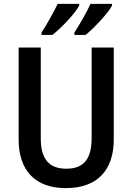

<svg xmlns="http://www.w3.org/2000/svg" viewBox="-20 -959 682 989"><path d="M557 -939H446C430 -902 392 -836 363 -791V-779H421C465 -815 537 -891 557 -930ZM388 -939H277C259 -901 224 -838 194 -791V-779H250C299 -818 367 -890 388 -930ZM566 -714H452V-247C452 -141 412 -90 322 -90C235 -90 190 -137 190 -246V-714H76V-241C76 -81 161 10 319 10C484 10 566 -85 566 -241Z"/></svg>

Font: Noto Sans UI SemiCondensed Medium
Style: Regular
Weight: 500
Width: 4
Designer: Monotype Design Team
Foundry: Monotype Imaging Inc.
Version: Version 1.901